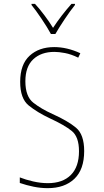

<svg xmlns="http://www.w3.org/2000/svg" viewBox="-20 -969 540 999"><path d="M268 -792Q287 -825 316 -868.5Q345 -912 370 -943V-949H352Q297 -887 256 -824Q237 -855 211.5 -889Q186 -923 162 -949H144V-943Q166 -916 196 -871.5Q226 -827 245 -792ZM418 -183Q418 -269 375.5 -304.5Q333 -340 253 -376Q195 -402 153.5 -434.5Q112 -467 112 -546Q112 -622 153 -660.5Q194 -699 263 -699Q286 -699 318 -693Q350 -687 387 -669L398 -692Q329 -724 262 -724Q183 -724 134 -679Q85 -634 85 -543Q85 -456 129.5 -420Q174 -384 240 -353Q316 -318 353.5 -287.5Q391 -257 391 -182Q391 -101 348.5 -58.5Q306 -16 229 -16Q192 -16 152.5 -25Q113 -34 83 -46V-17Q118 -5 155 2.5Q192 10 228 10Q316 10 367 -38.5Q418 -87 418 -183Z"/></svg>

Font: Noto Sans Mono UI Condensed Thin
Style: Regular
Weight: 250
Width: 3
Designer: Monotype Design team
Foundry: Monotype Imaging Inc.
Version: 1.000